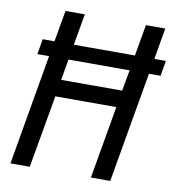

<svg xmlns="http://www.w3.org/2000/svg" viewBox="-80 -783 786 855"><g transform="rotate(10 313.0 -355.5)"><path d="M181.6 -405.3H457.5L474.6 -500H198.2ZM574.2 -569.3H626.5L614.3 -500H562L475.1 0H387.7L444.8 -328.6H168.9L111.3 0H23.9L110.4 -500H57.6L69.3 -569.3H122.6L147.5 -710.9H234.9L210 -569.3H486.3L511.2 -710.9H598.6Z"/></g></svg>

Font: MAUL Condensed Italic
Style: Condenced Regular Italic
Weight: 400
Italic angle: -12°
Designer: MAUL
Version: Version 1.0; 2020; ttfautohint (v1.8.3)